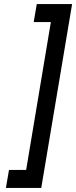

<svg xmlns="http://www.w3.org/2000/svg" viewBox="-20 -820 373 940"><path d="M182 100H9L24 12H108L229 -712H145L160 -800H333Z"/></svg>

Font: Oak Sans Medium
Style: Italic
Weight: 500
Italic angle: -9.49998°
Foundry: Erik Kennedy, Walven
Version: Version 1.000